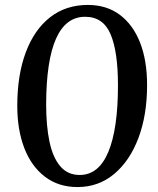

<svg xmlns="http://www.w3.org/2000/svg" viewBox="-20 -745 642 778"><path d="M50 -316Q50 -441 84.5 -533Q119 -625 183 -675Q247 -725 336 -725Q412 -725 465.5 -685Q519 -645 547.5 -572.5Q576 -500 576 -400Q576 -279 541 -186Q506 -93 442.5 -40Q379 13 294 13Q217 13 162 -29Q107 -71 78.5 -145Q50 -219 50 -316ZM325 -677Q168 -677 167 -322Q167 -235 180.5 -171Q194 -107 224 -71.5Q254 -36 303 -36Q380 -36 419 -129.5Q458 -223 458 -399Q458 -536 428 -606.5Q398 -677 325 -677Z"/></svg>

Font: Literata 36pt Medium
Style: Italic
Weight: 500
Italic angle: -2°
Designer: Latin by Veronika Burian and Jose Scaglione. Greek by Irene Vlachou. Cyrillic by Vera Evstafieva
Foundry: TypeTogether
Version: Version 3.002